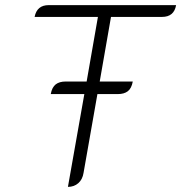

<svg xmlns="http://www.w3.org/2000/svg" viewBox="-20 -720 707 749"><path d="M667 -700Q659 -654 612 -654H413L369 -402H498Q493 -375 478.5 -364Q464 -353 440 -353H360L306 -46Q302 -20 285.5 -5.5Q269 9 245 9L309 -353H178Q183 -380 197.5 -391Q212 -402 236 -402H318L362 -654H115Q124 -700 170 -700Z"/></svg>

Font: K2D Thin
Style: Italic
Weight: 100
Italic angle: -10°
Designer: Katatrad Aksorn Co.,Ltd.
Foundry: Cadson Demak Co.,Ltd.
Version: Version 1.000; ttfautohint (v1.6)